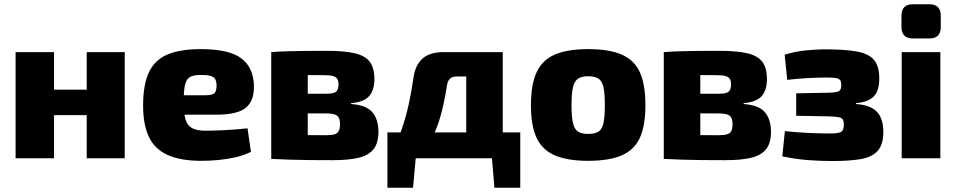

<svg xmlns="http://www.w3.org/2000/svg" viewBox="-20 -741 4481 899"><path d="M233 -497V0H53V-497ZM395 -321V-202H226V-321ZM564 -497V0H386V-497Z M920 -511Q1054 -511 1111 -467Q1168 -423 1169 -337Q1170 -268 1130.5 -236Q1091 -204 993 -204H720V-295H942Q975 -295 984.5 -305Q994 -315 994 -341Q994 -370 978.5 -380Q963 -390 926 -390Q891 -391 872.5 -382Q854 -373 847 -346Q840 -319 840 -265Q840 -211 848.5 -182Q857 -153 879.5 -141Q902 -129 943 -129Q976 -129 1028.5 -131.5Q1081 -134 1139 -140L1155 -30Q1123 -14 1084.5 -5Q1046 4 1005 8Q964 12 923 12Q824 12 763.5 -16Q703 -44 676.5 -101.5Q650 -159 650 -246Q650 -344 677 -402Q704 -460 763.5 -485.5Q823 -511 920 -511Z M1509 -503Q1593 -503 1641.5 -491.5Q1690 -480 1711.5 -451.5Q1733 -423 1733 -371Q1733 -318 1708 -290.5Q1683 -263 1624 -258V-254Q1695 -249 1723.5 -215.5Q1752 -182 1752 -123Q1752 -72 1729.5 -43Q1707 -14 1660 -2.5Q1613 9 1538 9Q1474 9 1425 8.5Q1376 8 1334.5 6.5Q1293 5 1250 3L1264 -110Q1287 -109 1352.5 -108.5Q1418 -108 1507 -108Q1532 -108 1546 -112Q1560 -116 1566 -127.5Q1572 -139 1572 -160Q1572 -190 1557.5 -200Q1543 -210 1505 -210H1263V-302H1505Q1528 -302 1541 -305.5Q1554 -309 1559.5 -319Q1565 -329 1565 -346Q1565 -363 1559 -372Q1553 -381 1539 -385Q1525 -389 1500 -389Q1446 -389 1405 -389.5Q1364 -390 1330 -389.5Q1296 -389 1264 -387L1250 -497Q1289 -500 1326.5 -501Q1364 -502 1408 -502.5Q1452 -503 1509 -503ZM1421 -497V3H1250V-497Z M2322 -497V-383H2118Q2079 -383 2073 -342Q2060 -259 2043 -198.5Q2026 -138 2001 -91Q1976 -44 1939 0H1801Q1836 -64 1858 -127Q1880 -190 1893.5 -252Q1907 -314 1916 -377Q1924 -436 1958 -466.5Q1992 -497 2057 -497ZM1927 -5 1914 138H1794V-5ZM2416 -121V0H1794V-121ZM2416 -5V138H2295L2283 -5ZM2334 -497V0H2163V-497Z M2734 -511Q2832 -511 2891 -485.5Q2950 -460 2976 -402.5Q3002 -345 3002 -248Q3002 -152 2976 -95.5Q2950 -39 2891 -13.5Q2832 12 2734 12Q2637 12 2578 -13.5Q2519 -39 2492.5 -95.5Q2466 -152 2466 -248Q2466 -345 2492.5 -402.5Q2519 -460 2578 -485.5Q2637 -511 2734 -511ZM2734 -384Q2704 -384 2687 -373Q2670 -362 2663 -333Q2656 -304 2656 -248Q2656 -193 2663 -164Q2670 -135 2687 -124.5Q2704 -114 2734 -114Q2765 -114 2782 -124.5Q2799 -135 2805.5 -164Q2812 -193 2812 -248Q2812 -304 2805.5 -333Q2799 -362 2782 -373Q2765 -384 2734 -384Z M3347 -503Q3431 -503 3479.5 -491.5Q3528 -480 3549.5 -451.5Q3571 -423 3571 -371Q3571 -318 3546 -290.5Q3521 -263 3462 -258V-254Q3533 -249 3561.5 -215.5Q3590 -182 3590 -123Q3590 -72 3567.5 -43Q3545 -14 3498 -2.5Q3451 9 3376 9Q3312 9 3263 8.5Q3214 8 3172.5 6.5Q3131 5 3088 3L3102 -110Q3125 -109 3190.5 -108.5Q3256 -108 3345 -108Q3370 -108 3384 -112Q3398 -116 3404 -127.5Q3410 -139 3410 -160Q3410 -190 3395.5 -200Q3381 -210 3343 -210H3101V-302H3343Q3366 -302 3379 -305.5Q3392 -309 3397.5 -319Q3403 -329 3403 -346Q3403 -363 3397 -372Q3391 -381 3377 -385Q3363 -389 3338 -389Q3284 -389 3243 -389.5Q3202 -390 3168 -389.5Q3134 -389 3102 -387L3088 -497Q3127 -500 3164.5 -501Q3202 -502 3246 -502.5Q3290 -503 3347 -503ZM3259 -497V3H3088V-497Z M3841 -510Q3932 -510 3988.5 -500.5Q4045 -491 4071 -462Q4097 -433 4097 -374Q4097 -316 4071.5 -289.5Q4046 -263 3988 -258V-254Q4057 -249 4086.5 -217Q4116 -185 4116 -124Q4116 -64 4089.5 -34.5Q4063 -5 4010 4Q3957 13 3878 13Q3820 13 3762 8.5Q3704 4 3643 -9L3655 -127Q3712 -121 3766.5 -118.5Q3821 -116 3865 -116Q3904 -116 3917.5 -123Q3931 -130 3931 -158Q3931 -174 3925.5 -182Q3920 -190 3905.5 -192.5Q3891 -195 3864 -196L3708 -199V-304L3863 -307Q3886 -308 3898 -310.5Q3910 -313 3914.5 -320.5Q3919 -328 3919 -342Q3919 -359 3913.5 -366Q3908 -373 3894 -375.5Q3880 -378 3852 -378Q3803 -378 3755 -375Q3707 -372 3666 -367L3654 -485Q3706 -501 3757 -505.5Q3808 -510 3841 -510Z M4383 -497V0H4202V-497ZM4332 -721Q4385 -721 4385 -667V-615Q4385 -561 4332 -561H4254Q4201 -561 4201 -615V-667Q4201 -721 4254 -721Z"/></svg>

Font: Exo 2 ExtraBold
Style: Regular
Weight: 800
Designer: Natanael Gama
Foundry: Natanael Gama
Version: Version 2.010